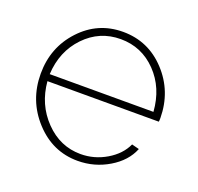

<svg xmlns="http://www.w3.org/2000/svg" viewBox="-100 -636 779 755"><g transform="rotate(20 289.5 -259.0)"><path d="M297 10Q192 10 118 -70.5Q44 -151 44 -263Q44 -373 116 -450.5Q188 -528 293 -528Q399 -528 472 -449.5Q545 -371 546 -260Q546 -249 545 -244H79Q87 -149 150 -84Q213 -19 299 -19Q356 -19 406 -48.5Q456 -78 477 -124L508 -116Q486 -61 426.5 -25.5Q367 10 297 10ZM78 -273H512Q505 -371 443.5 -434.5Q382 -498 294 -498Q206 -498 144.5 -434Q83 -370 78 -273Z"/></g></svg>

Font: Raleway-v4020 ExtraLight
Style: Regular
Weight: 275
Designer: Matt McInerney, Pablo Impallari, Rodrigo Fuenzalida
Foundry: Matt McInerney, Pablo Impallari, Rodrigo Fuenzalida
Version: Version 4.020;PS 004.020;hotconv 1.0.88;makeotf.lib2.5.64775